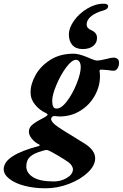

<svg xmlns="http://www.w3.org/2000/svg" viewBox="-123 -727 663 1037"><path d="M-103 187Q-103 111 86 62Q91 60 91.5 57.5Q92 55 88 53Q66 43 49.5 23Q33 3 33 -17Q33 -39 54 -55.5Q75 -72 120 -95Q134 -103 134 -108Q134 -112 124 -117Q92 -131 67 -161Q42 -191 42 -228Q42 -273 69 -321.5Q96 -370 148.5 -403.5Q201 -437 274 -437Q302 -437 346 -419Q355 -415 373.5 -407.5Q392 -400 400 -400Q418 -400 454 -409Q478 -416 493 -416Q502 -416 511 -409.5Q520 -403 520 -388Q520 -370 511.5 -357.5Q503 -345 491 -345Q478 -345 463 -348Q457 -348 445.5 -349.5Q434 -351 425 -351Q412 -351 415 -340Q417 -332 417 -315Q417 -261 389 -210.5Q361 -160 311 -129Q261 -98 199 -98Q191 -98 179 -99.5Q167 -101 163 -99Q159 -97 156 -92.5Q153 -88 153 -85Q153 -67 191 -41Q217 -23 264 5Q307 31 338 51Q391 86 391 128Q391 167 351.5 204.5Q312 242 250 266Q188 290 123 290Q61 290 9.5 276.5Q-42 263 -72.5 239Q-103 215 -103 187ZM313 -364Q313 -383 306 -393.5Q299 -404 288 -404Q265 -404 234.5 -363Q204 -322 181.5 -268Q159 -214 159 -183Q159 -143 178 -141Q205 -137 236.5 -177.5Q268 -218 290.5 -274Q313 -330 313 -364ZM271 188Q271 178 263.5 166.5Q256 155 245 148Q222 132 190.5 113.5Q159 95 140 86Q134 83 127 83Q123 83 109 87Q61 100 40 119Q19 138 19 172Q19 207 55.5 230Q92 253 168 253Q206 253 238 234Q270 215 271 188ZM461 -693Q461 -678 437 -671Q393 -659 369 -639Q345 -619 345 -595Q345 -583 352.5 -575.5Q360 -568 374 -562Q401 -549 401 -522Q401 -495 380 -478.5Q359 -462 324 -462Q287 -462 268 -483.5Q249 -505 249 -541Q249 -576 276.5 -615Q304 -654 348 -680.5Q392 -707 437 -707Q461 -707 461 -693Z"/></svg>

Font: EB Garamond ExtraBold
Style: Italic
Weight: 800
Italic angle: -17.2°
Designer: Georg Duffner and Octavio Pardo
Foundry: Georg Duffner
Version: Version 1.000